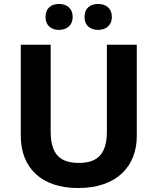

<svg xmlns="http://www.w3.org/2000/svg" viewBox="-20 -940 796 970"><path d="M210 -854C210 -810 240 -789 278 -789C315 -789 347 -810 347 -854C347 -900 315 -920 278 -920C240 -920 210 -900 210 -854ZM407 -854C407 -810 437 -789 476 -789C513 -789 545 -810 545 -854C545 -900 513 -920 476 -920C437 -920 407 -900 407 -854ZM671 -252V-714H520V-278C520 -167 478 -117 379 -117C284 -117 236 -159 236 -277V-714H85V-254C85 -95 186 10 375 10C574 10 671 -104 671 -252Z"/></svg>

Font: Noto Sans Bassa Vah
Style: Bold
Weight: 700
Designer: Monotype Design Team
Foundry: Monotype Imaging Inc.
Version: Version 2.002